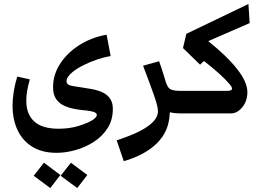

<svg xmlns="http://www.w3.org/2000/svg" viewBox="-20 -577 1334 977"><path d="M373 379.9 288.6 317.4 340.8 251 424.3 313.5ZM235.8 379.9 151.4 317.4 203.6 251 287.1 313.5ZM268.6 200.7Q194.3 200.7 144.3 169.7Q94.2 138.7 69.1 84.5Q43.9 30.3 43.9 -38.6Q43.9 -72.8 49.8 -110.6Q55.7 -148.4 67.9 -187.5L131.8 -172.9Q113.8 -112.3 113.8 -64.5Q113.8 4.4 154.5 41.3Q195.3 78.1 278.3 78.1Q334.5 78.1 380.4 63.7Q426.3 49.3 450.2 34.2Q472.7 19.5 472.7 8.8Q472.7 -5.9 442.4 -11.2Q426.8 -14.2 405.8 -16.1Q384.8 -18.1 362.8 -22Q335 -26.9 309.1 -37.8Q283.2 -48.8 266.6 -71.5Q250 -94.2 250 -133.8Q250 -196.3 285.6 -252Q321.3 -307.6 383.1 -347.2Q444.8 -386.7 522.5 -400.4L543 -292Q509.3 -286.1 472.9 -273.7Q436.5 -261.2 403.8 -244.9Q371.1 -228.5 349.1 -210.4Q318.4 -185.1 318.4 -163.6Q318.4 -145.5 345.2 -140.1Q358.9 -137.7 370.1 -136Q381.3 -134.3 397.7 -131.8Q414.1 -129.4 442.4 -124.5Q461.9 -121.1 479.5 -115.7Q497.1 -110.4 511.2 -102.1Q531.2 -90.3 542.7 -71Q554.2 -51.8 554.2 -22.5Q554.2 33.7 527.1 75.7Q500 117.7 456.8 145.3Q413.6 172.9 363.8 186.8Q314 200.7 268.6 200.7Z M842.3 -126.5Q856 -114.7 896.5 -114.7Q916 -114.7 924.6 -101.8Q933.1 -88.9 933.1 -56.2Q933.1 -26.4 923.8 -13.2Q914.6 0 896.5 0Q866.7 0 844.2 -5.9Q842.3 53.7 819.1 97.7Q795.9 141.6 752.9 174.3Q721.7 198.2 684.1 215.6Q646.5 232.9 609.9 243.2L573.7 137.2Q642.1 114.3 681.4 95Q720.7 75.7 742.2 58.1Q764.2 40.5 773.9 23.4Q783.7 6.3 783.7 -11.2Q783.7 -24.4 778.6 -43.9Q773.4 -63.5 763.7 -91.8Q755.4 -115.7 740.2 -157.2Q725.1 -198.7 708 -242.7L789.6 -265.1Q794.4 -252.4 801.5 -231.2Q808.6 -210 813.5 -193.4Q820.3 -170.9 823 -161.9Q825.7 -152.8 830.6 -142.6Q835.4 -131.8 842.3 -126.5Z M896.5 0Q878.4 0 869.1 -13.2Q859.9 -26.4 859.9 -56.2Q859.9 -88.9 868.4 -101.8Q877 -114.7 896.5 -114.7H1136.7Q1160.6 -114.7 1160.6 -126Q1160.6 -134.3 1148.9 -147.9Q1112.8 -192.4 1018.1 -266.6L998 -248L911.1 -332.5L928.2 -404.8L1244.1 -556.6L1250.5 -459.5L1039.6 -367.7Q1136.2 -290.5 1187.5 -224.6Q1238.8 -158.7 1238.8 -108.4Q1238.8 -62.5 1212.9 -31.2Q1187 0 1155.8 0Z"/></svg>

Font: Markazi Text
Style: Bold
Weight: 700
Designer: Borna Izadpanah (Arabic designer), Fiona Ross (Arabic design director) and Florian Runge (Latin designer)
Foundry: Borna Izadpanah and Florian Runge
Version: Version 1.001; ttfautohint (v1.8.3)